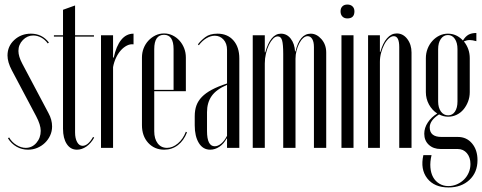

<svg xmlns="http://www.w3.org/2000/svg" viewBox="-20 -650 2119 844"><path d="M190 -459Q178 -476 161 -485Q144 -494 126 -494Q100 -494 80.5 -474Q61 -454 61 -426Q61 -402 78 -370L193 -153Q209 -124 209 -94Q209 -73 200.5 -54.5Q192 -36 177.5 -22Q163 -8 144 0Q125 8 103 8Q76 8 53 -5Q30 -18 15 -42L20 -46Q32 -25 52.5 -12.5Q73 0 93 0Q121 0 140 -22Q159 -44 159 -75Q159 -101 139 -139L32 -341Q13 -377 13 -406Q13 -447 43 -474.5Q73 -502 116 -502Q165 -502 195 -463Z M318 8Q290 8 273.5 -17Q257 -42 257 -84V-489H217V-495H257V-607L310 -626V-495H393V-489H310V-68Q310 -42 319 -25.5Q328 -9 343 -9Q367 -9 389 -48L394 -45Q380 -20 360 -6Q340 8 318 8Z M477 -495V-397H480Q491 -448 513 -475Q535 -502 567 -502V-455Q552 -457 537.5 -449.5Q523 -442 511 -428.5Q499 -415 490 -396Q481 -377 477 -355V0H424V-495Z M604 -397Q604 -419 611.5 -438Q619 -457 632.5 -471.5Q646 -486 663.5 -494.5Q681 -503 701 -503Q721 -503 738.5 -494.5Q756 -486 769 -471.5Q782 -457 789.5 -438Q797 -419 797 -397V-249H658V-73Q658 -40 673 -20Q688 0 714 0Q739 0 762 -19.5Q785 -39 797 -71L802 -68Q788 -32 762 -12Q736 8 702 8Q659 8 631.5 -22Q604 -52 604 -100ZM743 -255V-434Q743 -497 701 -497Q658 -497 658 -434V-255Z M836 -139Q836 -166 843.5 -186.5Q851 -207 867.5 -224Q884 -241 911 -255.5Q938 -270 978 -283V-431Q978 -459 962.5 -476Q947 -493 924 -493Q906 -493 887.5 -482Q869 -471 854 -451L850 -455Q862 -471 882 -486.5Q902 -502 936 -502Q980 -502 1006 -472.5Q1032 -443 1032 -393V0H978V-41H976Q964 -18 944.5 -5Q925 8 904 8Q872 8 854 -21.5Q836 -51 836 -99ZM924 -7Q938 -7 952.5 -19Q967 -31 978 -53V-277Q931 -257 910.5 -228Q890 -199 890 -157V-74Q890 -7 924 -7Z M1279 -424Q1297 -502 1346 -502Q1372 -502 1393 -478Q1414 -454 1414 -419V0H1360V-443Q1360 -466 1352.5 -478.5Q1345 -491 1332 -491Q1322 -491 1312.5 -482.5Q1303 -474 1295.5 -459.5Q1288 -445 1283.5 -427.5Q1279 -410 1279 -392V0H1225V-413Q1225 -455 1220 -472.5Q1215 -490 1201 -490Q1190 -490 1180 -479.5Q1170 -469 1162 -452.5Q1154 -436 1149 -414.5Q1144 -393 1144 -371V0H1091V-495H1144V-420H1146Q1169 -502 1215 -502Q1241 -502 1258 -480Q1275 -458 1277 -424Z M1477 -600Q1477 -614 1485 -622Q1493 -630 1507 -630Q1521 -630 1529.5 -622Q1538 -614 1538 -600Q1538 -569 1507 -569Q1493 -569 1485 -577.5Q1477 -586 1477 -600ZM1534 -495V0H1481V-495Z M1652 -422Q1663 -461 1681.5 -482Q1700 -503 1724 -503Q1752 -503 1770.5 -478.5Q1789 -454 1789 -419V0H1735V-443Q1735 -491 1711 -491Q1700 -491 1689 -481Q1678 -471 1669.5 -455Q1661 -439 1655.5 -419Q1650 -399 1650 -378V0H1598V-495H1650V-422Z M1952 174Q1889 174 1858 134Q1827 94 1841 32H1877Q1870 61 1872 86Q1874 111 1884 129Q1894 147 1911.5 157.5Q1929 168 1951 168Q1971 168 1989 160Q2007 152 2020 139Q2033 126 2040.5 108.5Q2048 91 2048 71Q2048 42 2032.5 23.5Q2017 5 1992 5H1917Q1885 5 1865 -13.5Q1845 -32 1845 -62Q1845 -88 1860.5 -111.5Q1876 -135 1902 -151Q1879 -166 1865.5 -191Q1852 -216 1852 -245V-394Q1852 -416 1859.5 -435.5Q1867 -455 1880.5 -470Q1894 -485 1911.5 -493.5Q1929 -502 1949 -502Q1987 -502 2015 -472Q2026 -490 2039.5 -497.5Q2053 -505 2074 -505V-469Q2056 -474 2045 -474Q2037 -474 2030.5 -472Q2024 -470 2019 -468Q2045 -436 2045 -394V-245Q2045 -223 2037.5 -203.5Q2030 -184 2017.5 -169Q2005 -154 1987.5 -145.5Q1970 -137 1950 -137Q1939 -137 1929.5 -139.5Q1920 -142 1910 -147Q1869 -121 1869 -90Q1869 -48 1921 -48H1993Q2031 -48 2055 -19.5Q2079 9 2079 54Q2079 108 2043.5 141Q2008 174 1952 174ZM1906 -204Q1906 -177 1918 -160Q1930 -143 1950 -143Q1969 -143 1980 -159.5Q1991 -176 1991 -204V-434Q1991 -462 1979.5 -479Q1968 -496 1949 -496Q1930 -496 1918 -479Q1906 -462 1906 -434Z"/></svg>

Font: Moniqa Cond Display
Style: Regular
Weight: 400
Width: 3
Designer: Rajesh Rajput
Foundry: Rajesh Rajput
Version: Version 1.000